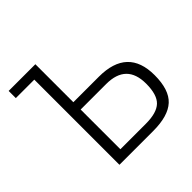

<svg xmlns="http://www.w3.org/2000/svg" viewBox="-176 -858 1022 1022"><g transform="rotate(-45 335.0 -347.5)"><path d="M25 -695H226V-409H418Q634 -409 634 -205Q634 -95 582.5 -47.5Q531 0 418 0H164V-641H25ZM418 -55Q500 -55 535 -88.5Q570 -122 570 -205Q570 -354 418 -354H226V-55Z"/></g></svg>

Font: Titillium Web[RUS by Daymarius]
Style: Regular
Weight: 300
Designer: Cyrillization by Daymarius
Foundry: Cyrillization by Daymarius
Version: Version 1.002 September 12, 2018